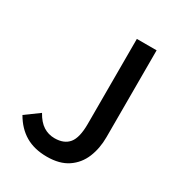

<svg xmlns="http://www.w3.org/2000/svg" viewBox="-178 -851 905 978"><g transform="rotate(30 275.0 -361.5)"><path d="M243.2 13.2Q168.9 13.2 116.7 -17.6Q64.5 -48.3 29.8 -108.9L110.8 -168Q134.3 -125.5 164.1 -106.7Q193.8 -87.9 230 -87.9Q285.6 -87.9 313.2 -121.3Q340.8 -154.8 340.8 -235.8V-735.8H457V-225.1Q457 -159.2 434.8 -105Q412.6 -50.8 365.2 -18.8Q317.9 13.2 243.2 13.2Z"/></g></svg>

Font: `nÑOS CN Medium
Style: Regular
Weight: 500
Designer: Ryoko NISHIZUKA ?XZm?[P (kana & ideographs); Paul D. Hunt (Latin, Greek & Cyrillic); Wenlong ZHANG _ e??? (bopomofo); Sa
Foundry: Adobe Systems Incorporated
Version: Version 1.004 June 21, 2023